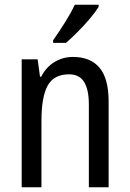

<svg xmlns="http://www.w3.org/2000/svg" viewBox="-20 -786 545 806"><path d="M286 -547Q360 -547 398 -501.5Q436 -456 436 -360V0H353V-347Q353 -410 333 -442Q313 -474 270 -474Q206 -474 180 -426.5Q154 -379 154 -279V0H71V-537H138L148 -464H153Q173 -504 208.5 -525.5Q244 -547 286 -547ZM394 -757Q381 -736 357 -707.5Q333 -679 305.5 -651.5Q278 -624 257 -606H203V-617Q229 -654 253.5 -693Q278 -732 294 -766H394Z"/></svg>

Font: Noto Sans Hebrew Condensed
Style: Regular
Weight: 400
Width: 3
Designer: Monotype Design Team
Foundry: Monotype Imaging Inc.
Version: Version 2.004; ttfautohint (v1.8.4.7-5d5b)